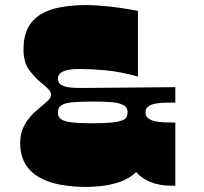

<svg xmlns="http://www.w3.org/2000/svg" viewBox="-20 -730 806 760"><path d="M674 5Q670 5 666 5Q662 5 658 5Q611 5 575.5 -9.5Q540 -24 519 -49Q491 -22 453 -9.5Q415 3 379.5 6.5Q344 10 324 10Q267 10 218.5 1Q170 -8 134.5 -28.5Q99 -49 79.5 -82.5Q60 -116 60 -164Q60 -193 68.5 -215.5Q77 -238 89.5 -255Q102 -272 115.5 -284.5Q129 -297 139 -305Q162 -324 172 -334Q182 -344 182 -355Q182 -366 172 -376.5Q162 -387 139 -406Q118 -423 95.5 -453Q73 -483 73 -534Q73 -585 90.5 -619Q108 -653 141 -673Q174 -693 220.5 -701.5Q267 -710 324 -710Q354 -710 405 -705Q456 -700 526 -687V-427Q453 -447 395 -452Q337 -457 296 -457Q261 -457 242 -451.5Q223 -446 216 -437.5Q209 -429 209 -418Q209 -409 215 -400.5Q221 -392 239.5 -387Q258 -382 296 -382Q307 -382 327 -382Q347 -382 387 -382.5Q427 -383 496 -383.5Q565 -384 674 -385V-324Q653 -324 634.5 -323.5Q616 -323 602 -321Q588 -319 578 -315Q568 -311 562 -303.5Q556 -296 556 -285Q556 -280 557 -276Q558 -272 560.5 -268.5Q563 -265 566.5 -262Q570 -259 574 -257Q587 -250 608.5 -247.5Q630 -245 659 -245Q663 -245 666.5 -245Q670 -245 674 -245ZM347 -242Q394 -242 423 -245Q452 -248 467 -255Q472 -257 475.5 -260Q479 -263 481 -267Q483 -271 484 -275.5Q485 -280 485 -285Q485 -296 480.5 -303.5Q476 -311 466 -315Q451 -323 422.5 -325.5Q394 -328 347 -328Q296 -328 265.5 -325Q235 -322 222 -312.5Q209 -303 209 -285Q209 -267 222 -258Q235 -249 265.5 -245.5Q296 -242 347 -242Z"/></svg>

Font: Ojuju ExtraLight ExtraBold
Style: Regular
Weight: 800
Version: Version 1.000